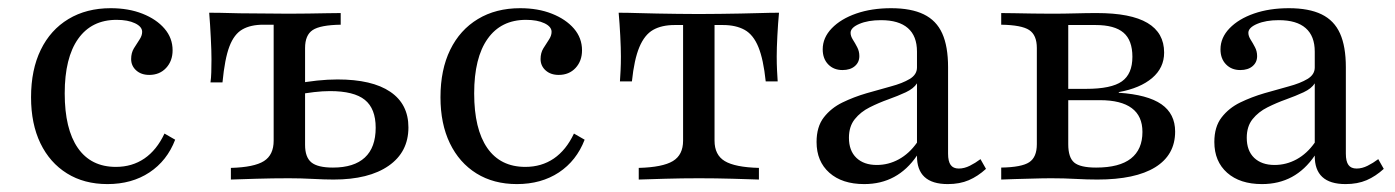

<svg xmlns="http://www.w3.org/2000/svg" viewBox="-20 -447 3473 478"><path d="M247.6 11.3Q189.5 11.3 146.8 -15.3Q104 -41.9 80.6 -90.3Q57.3 -138.7 57.3 -204.8Q57.3 -273.4 81.5 -323Q105.6 -372.6 150.4 -399.6Q195.2 -426.6 255.6 -426.6Q300 -426.6 334.7 -412.9Q369.4 -399.2 389.5 -375.8Q409.7 -352.4 409.7 -321.8Q409.7 -295.2 393.5 -277.8Q377.4 -260.5 351.6 -260.5Q331.5 -260.5 319 -271.8Q306.5 -283.1 306.5 -300Q306.5 -315.3 313.3 -326.6Q320.2 -337.9 327 -348Q333.9 -358.1 333.9 -367.7Q333.9 -380.6 316.1 -389.1Q298.4 -397.6 270.2 -397.6Q208.1 -397.6 174.6 -350.4Q141.1 -303.2 141.1 -214.5Q141.1 -125.8 173.8 -78.6Q206.5 -31.5 268.5 -31.5Q308.9 -31.5 339.5 -52.4Q370.2 -73.4 389.5 -114.5L416.1 -99.2Q396 -46.8 352 -17.7Q308.1 11.3 247.6 11.3Z M554.8 0V-29Q612.9 -30.6 637.1 -46Q661.3 -61.3 661.3 -96.8V-385.5H635.5Q604 -385.5 583.5 -373.8Q562.9 -362.1 551.2 -331.5Q539.5 -300.8 533.9 -241.9H504Q505.6 -252.4 506 -266.9Q506.5 -281.5 506.5 -299.2Q506.5 -320.2 504.8 -353.2Q503.2 -386.3 500.8 -415.3Q526.6 -415.3 552 -414.5Q577.4 -413.7 602.4 -413.7Q627.4 -413.7 651.6 -413.3Q675.8 -412.9 698.4 -412.9Q722.6 -412.9 748 -413.3Q773.4 -413.7 794.8 -414.1Q816.1 -414.5 828.2 -414.5V-385.5Q777.4 -384.7 758.5 -372.2Q739.5 -359.7 739.5 -327.4V-86.3Q739.5 -55.6 755.2 -42.7Q771 -29.8 808.9 -29.8Q861.3 -29.8 888.3 -54.8Q915.3 -79.8 915.3 -129Q915.3 -176.6 888.3 -198.4Q861.3 -220.2 801.6 -220.2Q783.1 -220.2 761.7 -217.7Q740.3 -215.3 716.9 -210.5V-238.7Q742.7 -243.5 769.4 -246.4Q796 -249.2 820.2 -249.2Q906.5 -249.2 951.6 -218.5Q996.8 -187.9 996.8 -129.8Q996.8 -68.5 947.6 -34.3Q898.4 0 810.5 0Q788.7 0 758.9 -1.6Q729 -3.2 699.2 -3.2Q658.9 -3.2 618.1 -2Q577.4 -0.8 554.8 0Z M1266.9 11.3Q1208.9 11.3 1166.1 -15.3Q1123.4 -41.9 1100 -90.3Q1076.6 -138.7 1076.6 -204.8Q1076.6 -273.4 1100.8 -323Q1125 -372.6 1169.8 -399.6Q1214.5 -426.6 1275 -426.6Q1319.4 -426.6 1354 -412.9Q1388.7 -399.2 1408.9 -375.8Q1429 -352.4 1429 -321.8Q1429 -295.2 1412.9 -277.8Q1396.8 -260.5 1371 -260.5Q1350.8 -260.5 1338.3 -271.8Q1325.8 -283.1 1325.8 -300Q1325.8 -315.3 1332.7 -326.6Q1339.5 -337.9 1346.4 -348Q1353.2 -358.1 1353.2 -367.7Q1353.2 -380.6 1335.5 -389.1Q1317.7 -397.6 1289.5 -397.6Q1227.4 -397.6 1194 -350.4Q1160.5 -303.2 1160.5 -214.5Q1160.5 -125.8 1193.1 -78.6Q1225.8 -31.5 1287.9 -31.5Q1328.2 -31.5 1358.9 -52.4Q1389.5 -73.4 1408.9 -114.5L1435.5 -99.2Q1415.3 -46.8 1371.4 -17.7Q1327.4 11.3 1266.9 11.3Z M1570.2 0V-29Q1629.8 -30.6 1655.2 -46Q1680.6 -61.3 1680.6 -96.8V-384.7H1659.7Q1627.4 -384.7 1606 -372.6Q1584.7 -360.5 1571.8 -329.8Q1558.9 -299.2 1553.2 -244.4H1523.4Q1524.2 -255.6 1525 -271.8Q1525.8 -287.9 1525.8 -306.5Q1525.8 -326.6 1524.2 -357.7Q1522.6 -388.7 1520.2 -415.3Q1541.9 -415.3 1566.1 -414.5Q1590.3 -413.7 1615.7 -413.3Q1641.1 -412.9 1667.3 -412.5Q1693.5 -412.1 1719.4 -412.1Q1746 -412.1 1772.2 -412.5Q1798.4 -412.9 1823.8 -413.3Q1849.2 -413.7 1873.4 -414.5Q1897.6 -415.3 1919.4 -415.3Q1916.9 -388.7 1915.3 -357.7Q1913.7 -326.6 1913.7 -306.5Q1913.7 -287.9 1914.5 -271.8Q1915.3 -255.6 1916.1 -244.4H1886.3Q1880.6 -299.2 1868.1 -329.8Q1855.6 -360.5 1833.9 -372.6Q1812.1 -384.7 1779.8 -384.7H1758.9V-96.8Q1758.9 -61.3 1784.3 -46Q1809.7 -30.6 1869.4 -29V0Q1846.8 -0.8 1804.4 -2Q1762.1 -3.2 1720.2 -3.2Q1678.2 -3.2 1635.9 -2Q1593.5 -0.8 1570.2 0Z M2131.5 11.3Q2076.6 11.3 2044.8 -16.9Q2012.9 -45.2 2012.9 -93.5Q2012.9 -131.5 2031 -154.8Q2049.2 -178.2 2077.4 -191.9Q2105.6 -205.6 2137.5 -214.9Q2169.4 -224.2 2198 -231.9Q2226.6 -239.5 2244.8 -250.4Q2262.9 -261.3 2262.9 -279V-318.5Q2262.9 -357.3 2240.3 -377Q2217.7 -396.8 2173.4 -396.8Q2141.1 -396.8 2119.4 -387.5Q2097.6 -378.2 2097.6 -365.3Q2097.6 -357.3 2103.2 -348.4Q2108.9 -339.5 2114.1 -329.4Q2119.4 -319.4 2119.4 -307.3Q2119.4 -291.9 2108.1 -282.3Q2096.8 -272.6 2077.4 -272.6Q2055.6 -272.6 2041.9 -286.7Q2028.2 -300.8 2028.2 -324.2Q2028.2 -353.2 2050.8 -376.6Q2073.4 -400 2111.7 -413.3Q2150 -426.6 2198.4 -426.6Q2248.4 -426.6 2279.8 -411.3Q2311.3 -396 2325.8 -363.7Q2340.3 -331.5 2340.3 -279.8V-64.5Q2340.3 -45.2 2346.8 -36.3Q2353.2 -27.4 2366.9 -27.4Q2380.6 -27.4 2394.4 -34.3Q2408.1 -41.1 2421 -50.8L2434.7 -26.6Q2414.5 -8.1 2391.9 1.6Q2369.4 11.3 2339.5 11.3Q2262.1 11.3 2262.9 -59.7Q2238.7 -24.2 2206 -6.5Q2173.4 11.3 2131.5 11.3ZM2162.9 -36.3Q2191.9 -36.3 2217.7 -50.4Q2243.5 -64.5 2262.9 -91.9V-239.5Q2254.8 -226.6 2235.1 -217.3Q2215.3 -208.1 2191.5 -199.6Q2167.7 -191.1 2145.2 -179.8Q2122.6 -168.5 2108.1 -150.4Q2093.5 -132.3 2093.5 -104Q2093.5 -71.8 2112.1 -54Q2130.6 -36.3 2162.9 -36.3Z M2472.6 0V-29.8Q2523.4 -30.6 2542.3 -43.1Q2561.3 -55.6 2561.3 -87.9V-327.4Q2561.3 -359.7 2542.3 -372.2Q2523.4 -384.7 2472.6 -385.5V-414.5Q2484.7 -414.5 2505.6 -414.1Q2526.6 -413.7 2550.8 -413.3Q2575 -412.9 2597.6 -412.9Q2628.2 -412.9 2656.9 -413.7Q2685.5 -414.5 2710.5 -414.5Q2795.2 -414.5 2836.7 -389.9Q2878.2 -365.3 2878.2 -316.1Q2878.2 -278.2 2848.4 -252.8Q2818.5 -227.4 2765.3 -217.7V-216.1Q2837.1 -211.3 2871.4 -187.5Q2905.6 -163.7 2905.6 -119.4Q2905.6 -61.3 2856 -30.6Q2806.5 0 2712.1 0Q2686.3 0 2657.7 -1.6Q2629 -3.2 2597.6 -3.2Q2575.8 -3.2 2551.6 -2.4Q2527.4 -1.6 2506.5 -1.2Q2485.5 -0.8 2472.6 0ZM2708.9 -29.8Q2766.9 -29.8 2795.6 -52.4Q2824.2 -75 2824.2 -118.5Q2824.2 -158.1 2797.6 -177.8Q2771 -197.6 2718.5 -197.6H2614.5V-225.8H2683.9Q2746.8 -225.8 2773 -244.4Q2799.2 -262.9 2799.2 -305.6Q2799.2 -346.8 2777 -365.7Q2754.8 -384.7 2707.3 -384.7H2633.9L2639.5 -389.5V-87.9Q2639.5 -54.8 2654.4 -42.3Q2669.4 -29.8 2708.9 -29.8Z M3121.8 11.3Q3066.9 11.3 3035.1 -16.9Q3003.2 -45.2 3003.2 -93.5Q3003.2 -131.5 3021.4 -154.8Q3039.5 -178.2 3067.7 -191.9Q3096 -205.6 3127.8 -214.9Q3159.7 -224.2 3188.3 -231.9Q3216.9 -239.5 3235.1 -250.4Q3253.2 -261.3 3253.2 -279V-318.5Q3253.2 -357.3 3230.6 -377Q3208.1 -396.8 3163.7 -396.8Q3131.5 -396.8 3109.7 -387.5Q3087.9 -378.2 3087.9 -365.3Q3087.9 -357.3 3093.5 -348.4Q3099.2 -339.5 3104.4 -329.4Q3109.7 -319.4 3109.7 -307.3Q3109.7 -291.9 3098.4 -282.3Q3087.1 -272.6 3067.7 -272.6Q3046 -272.6 3032.3 -286.7Q3018.5 -300.8 3018.5 -324.2Q3018.5 -353.2 3041.1 -376.6Q3063.7 -400 3102 -413.3Q3140.3 -426.6 3188.7 -426.6Q3238.7 -426.6 3270.2 -411.3Q3301.6 -396 3316.1 -363.7Q3330.6 -331.5 3330.6 -279.8V-64.5Q3330.6 -45.2 3337.1 -36.3Q3343.5 -27.4 3357.3 -27.4Q3371 -27.4 3384.7 -34.3Q3398.4 -41.1 3411.3 -50.8L3425 -26.6Q3404.8 -8.1 3382.3 1.6Q3359.7 11.3 3329.8 11.3Q3252.4 11.3 3253.2 -59.7Q3229 -24.2 3196.4 -6.5Q3163.7 11.3 3121.8 11.3ZM3153.2 -36.3Q3182.3 -36.3 3208.1 -50.4Q3233.9 -64.5 3253.2 -91.9V-239.5Q3245.2 -226.6 3225.4 -217.3Q3205.6 -208.1 3181.9 -199.6Q3158.1 -191.1 3135.5 -179.8Q3112.9 -168.5 3098.4 -150.4Q3083.9 -132.3 3083.9 -104Q3083.9 -71.8 3102.4 -54Q3121 -36.3 3153.2 -36.3Z"/></svg>

Font: Playfair
Style: Regular
Weight: 400
Designer: Claus Eggers Sørensen
Foundry: Claus Eggers Sørensen
Version: Version 2.001;gftools[0.9.30]